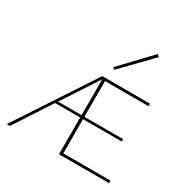

<svg xmlns="http://www.w3.org/2000/svg" viewBox="-159 -844 970 987"><g transform="rotate(30 326.5 -350.0)"><path d="M513 -689 347 -518 336 -527 500 -700ZM335 -15H615V0H318V-218H169L27 0H8L310 -459H593V-444H335V-232H565V-218H335ZM179 -232H318V-445Z"/></g></svg>

Font: EauTestSC Thin
Style: Regular
Weight: 250
Designer: Christian Thalmann (Catharsis Fonts)
Version: Version 0.001;PS 000.001;hotconv 1.0.88;makeotf.lib2.5.64775